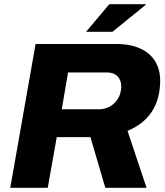

<svg xmlns="http://www.w3.org/2000/svg" viewBox="-20 -897 790 917"><path d="M391 -745H517L676 -874V-877H502ZM29 0H208L251 -242H412L483 0H680L589 -272C686 -312 745 -389 745 -513C745 -614 676 -687 535 -687H150ZM275 -375 305 -551H491C534 -551 559 -525 559 -484C559 -419 509 -375 453 -375Z"/></svg>

Font: Archivo ExtraBold
Style: Italic
Weight: 800
Italic angle: -10°
Designer: Hector Gatti
Foundry: Omnibus-Type
Version: Version 2.001